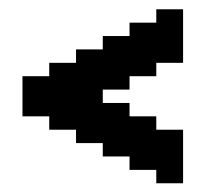

<svg xmlns="http://www.w3.org/2000/svg" viewBox="-20 -491 481 422"><path d="M352.9 -411.8H382.4V-382.4H352.9ZM352.9 -441.2H382.4V-411.8H352.9ZM352.9 -470.6H382.4V-441.2H352.9ZM323.5 -470.6H352.9V-441.2H323.5ZM323.5 -441.2H352.9V-411.8H323.5ZM323.5 -411.8H352.9V-382.4H323.5ZM323.5 -382.4H352.9V-352.9H323.5ZM352.9 -382.4H382.4V-352.9H352.9ZM294.1 -441.2H323.5V-411.8H294.1ZM264.7 -441.2H294.1V-411.8H264.7ZM264.7 -411.8H294.1V-382.4H264.7ZM264.7 -382.4H294.1V-352.9H264.7ZM264.7 -352.9H294.1V-323.5H264.7ZM294.1 -352.9H323.5V-323.5H294.1ZM294.1 -382.4H323.5V-352.9H294.1ZM294.1 -411.8H323.5V-382.4H294.1ZM235.3 -411.8H264.7V-382.4H235.3ZM235.3 -382.4H264.7V-352.9H235.3ZM235.3 -352.9H264.7V-323.5H235.3ZM235.3 -323.5H264.7V-294.1H235.3ZM205.9 -323.5H235.3V-294.1H205.9ZM176.5 -323.5H205.9V-294.1H176.5ZM176.5 -352.9H205.9V-323.5H176.5ZM147.1 -352.9H176.5V-323.5H147.1ZM205.9 -411.8H235.3V-382.4H205.9ZM205.9 -382.4H235.3V-352.9H205.9ZM205.9 -352.9H235.3V-323.5H205.9ZM176.5 -382.4H205.9V-352.9H176.5ZM147.1 -382.4H176.5V-352.9H147.1ZM147.1 -323.5H176.5V-294.1H147.1ZM117.6 -352.9H147.1V-323.5H117.6ZM117.6 -323.5H147.1V-294.1H117.6ZM117.6 -294.1H147.1V-264.7H117.6ZM117.6 -264.7H147.1V-235.3H117.6ZM88.2 -294.1H117.6V-264.7H88.2ZM88.2 -323.5H117.6V-294.1H88.2ZM88.2 -352.9H117.6V-323.5H88.2ZM58.8 -323.5H88.2V-294.1H58.8ZM58.8 -294.1H88.2V-264.7H58.8ZM58.8 -264.7H88.2V-235.3H58.8ZM88.2 -264.7H117.6V-235.3H88.2ZM117.6 -235.3H147.1V-205.9H117.6ZM88.2 -235.3H117.6V-205.9H88.2ZM147.1 -294.1H176.5V-264.7H147.1ZM147.1 -264.7H176.5V-235.3H147.1ZM147.1 -235.3H176.5V-205.9H147.1ZM147.1 -205.9H176.5V-176.5H147.1ZM176.5 -205.9H205.9V-176.5H176.5ZM176.5 -235.3H205.9V-205.9H176.5ZM176.5 -264.7H205.9V-235.3H176.5ZM176.5 -294.1H205.9V-264.7H176.5ZM205.9 -264.7H235.3V-235.3H205.9ZM205.9 -235.3H235.3V-205.9H205.9ZM205.9 -205.9H235.3V-176.5H205.9ZM205.9 -176.5H235.3V-147.1H205.9ZM235.3 -176.5H264.7V-147.1H235.3ZM235.3 -205.9H264.7V-176.5H235.3ZM235.3 -235.3H264.7V-205.9H235.3ZM235.3 -264.7H264.7V-235.3H235.3ZM264.7 -235.3H294.1V-205.9H264.7ZM294.1 -235.3H323.5V-205.9H294.1ZM294.1 -205.9H323.5V-176.5H294.1ZM294.1 -176.5H323.5V-147.1H294.1ZM294.1 -147.1H323.5V-117.6H294.1ZM264.7 -147.1H294.1V-117.6H264.7ZM264.7 -176.5H294.1V-147.1H264.7ZM264.7 -205.9H294.1V-176.5H264.7ZM323.5 -205.9H352.9V-176.5H323.5ZM352.9 -205.9H382.4V-176.5H352.9ZM352.9 -176.5H382.4V-147.1H352.9ZM352.9 -147.1H382.4V-117.6H352.9ZM352.9 -117.6H382.4V-88.2H352.9ZM323.5 -117.6H352.9V-88.2H323.5ZM323.5 -147.1H352.9V-117.6H323.5ZM323.5 -176.5H352.9V-147.1H323.5ZM29.4 -323.5H58.8V-294.1H29.4ZM29.4 -294.1H58.8V-264.7H29.4ZM29.4 -264.7H58.8V-235.3H29.4Z"/></svg>

Font: Jersey 20
Style: Regular
Weight: 400
Designer: Sarah Cadigan-Fried
Version: Version 1.000; ttfautohint (v1.8.4.7-5d5b)